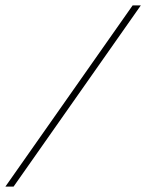

<svg xmlns="http://www.w3.org/2000/svg" viewBox="-42 -695 544 715"><path d="M-22 0 452 -675H482.5L8.5 0Z"/></svg>

Font: Newsreader 24pt ExtraLight
Style: Italic
Weight: 250
Italic angle: -17°
Designer: Hugues Gentile
Foundry: Production Type
Version: Version 1.003